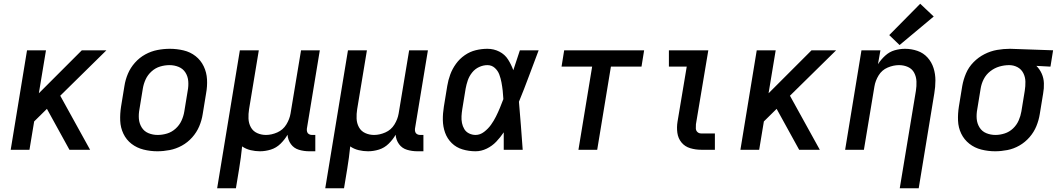

<svg xmlns="http://www.w3.org/2000/svg" viewBox="-20 -798 5656 1023"><path d="M37 0H137L162 -151L230 -218L350 0H460L301 -288L547 -530H416L187 -301L225 -530H124Z M818 8Q851 8 884.5 1.5Q918 -5 949 -22Q980 -39 1004 -66Q1028 -93 1041.5 -125Q1055 -157 1060 -190L1078 -300Q1085 -338 1083 -375Q1081 -412 1065.5 -444.5Q1050 -477 1022 -499Q994 -521 958 -529.5Q922 -538 885 -538Q852 -538 818.5 -531.5Q785 -525 754 -508Q723 -491 699 -464Q675 -437 661.5 -405Q648 -373 643 -340L625 -230Q619 -192 620.5 -155Q622 -118 637.5 -85.5Q653 -53 681 -31.5Q709 -10 745 -1Q781 8 818 8ZM820 -79Q794 -79 771 -88.5Q748 -98 735 -119Q722 -140 720 -165Q718 -190 723 -216L741 -326Q745 -351 756 -375Q767 -399 787.5 -417.5Q808 -436 833 -443.5Q858 -451 883 -451Q909 -451 932 -441.5Q955 -432 968 -411.5Q981 -391 983 -365.5Q985 -340 980 -314L962 -204Q958 -179 947 -155Q936 -131 915.5 -112.5Q895 -94 870 -86.5Q845 -79 820 -79Z M1137 205H1237L1254 102Q1259 72 1263 42Q1267 12 1270 -18Q1290 -4 1315 2Q1340 8 1365 8Q1394 8 1423 -1Q1452 -10 1474.5 -32Q1497 -54 1512 -80Q1514 -52 1530 -30Q1546 -8 1572.5 0Q1599 8 1628 8H1660V-79H1642Q1634 -79 1626.5 -83Q1619 -87 1616.5 -95Q1614 -103 1615 -112L1684 -530H1584L1528 -193Q1523 -163 1505.5 -134.5Q1488 -106 1457.5 -92.5Q1427 -79 1397 -79Q1372 -79 1350 -89Q1328 -99 1316.5 -120Q1305 -141 1304 -166Q1303 -191 1307 -216L1359 -530H1258Z M1713 205H1813L1830 102Q1835 72 1839 42Q1843 12 1846 -18Q1866 -4 1891 2Q1916 8 1941 8Q1970 8 1999 -1Q2028 -10 2050.5 -32Q2073 -54 2088 -80Q2090 -52 2106 -30Q2122 -8 2148.5 0Q2175 8 2204 8H2236V-79H2218Q2210 -79 2202.5 -83Q2195 -87 2192.5 -95Q2190 -103 2191 -112L2260 -530H2160L2104 -193Q2099 -163 2081.5 -134.5Q2064 -106 2033.5 -92.5Q2003 -79 1973 -79Q1948 -79 1926 -89Q1904 -99 1892.5 -120Q1881 -141 1880 -166Q1879 -191 1883 -216L1935 -530H1834Z M2514 8Q2544 8 2573 -6Q2602 -20 2624 -43Q2646 -66 2664 -93Q2664 -47 2664 0H2765Q2760 -64 2755.5 -128Q2751 -192 2745 -256Q2773 -324 2798.5 -393Q2824 -462 2850 -530H2750Q2732 -477 2715 -424Q2704 -454 2687 -481Q2670 -508 2640.5 -523Q2611 -538 2577 -538Q2546 -538 2515 -530.5Q2484 -523 2456.5 -504Q2429 -485 2409.5 -458Q2390 -431 2379 -401Q2368 -371 2363 -340L2345 -230Q2339 -194 2339.5 -158.5Q2340 -123 2351.5 -91Q2363 -59 2387 -35.5Q2411 -12 2444.5 -2Q2478 8 2514 8ZM2514 -79Q2496 -79 2479.5 -87Q2463 -95 2454 -110Q2445 -125 2441.5 -142.5Q2438 -160 2439 -178.5Q2440 -197 2443 -216L2461 -326Q2465 -348 2472.5 -370Q2480 -392 2495.5 -411.5Q2511 -431 2533 -441Q2555 -451 2577 -451Q2600 -451 2616.5 -436Q2633 -421 2640.5 -400.5Q2648 -380 2652 -358.5Q2656 -337 2658.5 -314.5Q2661 -292 2662 -270Q2653 -246 2643.5 -223Q2634 -200 2622.5 -177Q2611 -154 2596 -133Q2581 -112 2559.5 -95.5Q2538 -79 2514 -79Z M3062 0H3162L3235 -443H3398L3412 -530H2986L2972 -443H3135Z M3716 0H3789V-87H3716Q3704 -87 3696 -94.5Q3688 -102 3687.5 -113.5Q3687 -125 3688 -136L3754 -530H3544V-443H3639L3590 -150Q3585 -120 3589 -90.5Q3593 -61 3611 -39Q3629 -17 3657.5 -8.5Q3686 0 3716 0Z M3925 0H4025L4050 -151L4118 -218L4238 0H4348L4189 -288L4435 -530H4304L4075 -301L4113 -530H4012Z M4774 205H4875L4958 -300Q4964 -335 4964 -369.5Q4964 -404 4954 -435.5Q4944 -467 4922 -491.5Q4900 -516 4868 -527Q4836 -538 4802 -538Q4774 -538 4746.5 -530Q4719 -522 4696.5 -501.5Q4674 -481 4658 -456L4671 -530H4570L4483 0H4583L4639 -337Q4644 -368 4661.5 -396.5Q4679 -425 4709.5 -438Q4740 -451 4770 -451Q4796 -451 4818 -441Q4840 -431 4851 -410Q4862 -389 4863 -364Q4864 -339 4860 -314ZM4773 -558 4955 -710 4883 -778 4718 -611Z M5282 8Q5314 8 5347.5 1.5Q5381 -5 5411.5 -22.5Q5442 -40 5465.5 -67Q5489 -94 5502 -126Q5515 -158 5520 -190L5538 -300Q5543 -327 5542 -354.5Q5541 -382 5530.5 -405.5Q5520 -429 5502 -447L5577 -443L5591 -530L5362 -538H5361Q5327 -538 5292.5 -532Q5258 -526 5225.5 -509.5Q5193 -493 5167 -466.5Q5141 -440 5127 -407Q5113 -374 5107 -340L5089 -230Q5083 -192 5084.5 -155Q5086 -118 5101.5 -86Q5117 -54 5145 -32Q5173 -10 5209 -1Q5245 8 5282 8ZM5284 -79Q5258 -79 5235 -88.5Q5212 -98 5199 -119Q5186 -140 5184 -165Q5182 -190 5187 -216L5205 -326Q5209 -352 5221.5 -376.5Q5234 -401 5256.5 -418.5Q5279 -436 5305 -443.5Q5331 -451 5357 -451Q5381 -451 5401.5 -440Q5422 -429 5432.5 -408Q5443 -387 5443.5 -363Q5444 -339 5440 -314L5422 -204Q5418 -180 5407.5 -156Q5397 -132 5377.5 -113.5Q5358 -95 5333 -87Q5308 -79 5284 -79Z"/></svg>

Font: Iosevka Sparkle Medium
Style: Italic
Weight: 500
Italic angle: -9°
Designer: Belleve Invis
Foundry: Belleve Invis
Version: Version 4.5.0; ttfautohint (v1.8.3)